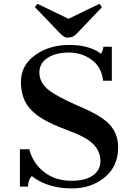

<svg xmlns="http://www.w3.org/2000/svg" viewBox="-20 -997 707 1026"><path d="M149.9 -56.6Q129.9 -34.2 129.9 0H86.4V-199.2H136.7Q155.8 -124 216.1 -77.4Q276.4 -30.8 361.8 -30.8Q468.8 -30.8 504.9 -89.8Q516.6 -109.9 516.6 -134.8Q516.6 -188 479 -226.1Q441.4 -264.2 350.3 -297.6Q259.3 -331.1 212.6 -358.9Q166 -386.7 139.2 -417.5Q91.8 -471.7 91.8 -559.6Q91.8 -647.5 167.2 -702.1Q242.7 -756.8 350.6 -756.8Q411.6 -756.8 454.3 -742.7Q497.1 -728.5 519.5 -709.5Q531.2 -726.6 532.2 -747.1H577.6V-565.4H530.8Q523.4 -637.7 470.5 -677Q417.5 -716.3 347.9 -716.3Q278.3 -716.3 234.4 -687.7Q190.4 -659.2 190.4 -609.9Q190.4 -560.5 231.4 -523.4Q272.5 -486.3 398.9 -430.7Q517.6 -382.3 564.5 -332.8Q611.3 -283.2 611.3 -210.4Q611.3 -107.9 539.3 -49.1Q467.3 9.8 365 9.8Q262.7 9.8 187 -31.2Q164.6 -43.5 149.9 -56.6ZM293 -827.1 166.5 -959 180.2 -976.6 346.2 -896.5 511.2 -976.6 524.9 -958.5 402.8 -830.6Q381.8 -807.1 368.9 -801.5Q356 -795.9 338.6 -795.9Q321.3 -795.9 293 -827.1Z"/></svg>

Font: Cantata One
Style: Regular
Weight: 400
Designer: Joana Maria Correia da Silva
Foundry: Joana Maria Correia da Silva
Version: Version 1.002